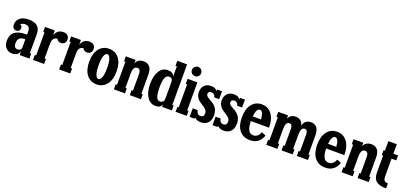

<svg xmlns="http://www.w3.org/2000/svg" viewBox="24 -1686 5694 2692"><g transform="rotate(20 2871.5 -340.0)"><path d="M383.8 -347.2V-74.2H403.8V0H257.8V-56.2Q244.1 -15.6 217.5 0.2Q190.9 16.1 145 16.1Q93.3 16.1 56.6 -22.5Q20 -61 20 -129.9Q20 -304.2 240.2 -304.2H257.8V-342.8Q257.8 -393.6 240 -412.8Q222.2 -432.1 187 -432.1Q142.1 -432.1 118.2 -408.2Q149.9 -396 149.9 -360.8Q149.9 -334.5 135 -319.8Q120.1 -305.2 94.2 -305.2Q68.8 -305.2 52 -323.7Q35.2 -342.3 35.2 -380.9Q35.2 -397.9 40.3 -415Q45.4 -432.1 58.1 -450Q70.8 -467.8 90.1 -481.4Q109.4 -495.1 140.6 -503.7Q171.9 -512.2 210.9 -512.2Q238.8 -512.2 262.2 -507.8Q285.6 -503.4 302.5 -497.1Q319.3 -490.7 332.5 -480Q345.7 -469.2 354.2 -459.5Q362.8 -449.7 368.7 -435.5Q374.5 -421.4 377.4 -411.4Q380.4 -401.4 381.8 -387Q383.3 -372.6 383.5 -365.7Q383.8 -358.9 383.8 -347.2ZM202.1 -64Q224.6 -64 241.2 -76.2Q257.8 -88.4 257.8 -108.9V-233.9H240.2Q191.9 -233.9 168.9 -207.3Q146 -180.7 146 -137.2Q146 -101.6 160.9 -82.8Q175.8 -64 202.1 -64Z M724.6 -512.2Q771 -512.2 792.7 -489.5Q814.5 -466.8 814.5 -432.1Q814.5 -397.5 794.9 -377.2Q775.4 -356.9 742.7 -356.9Q717.3 -356.9 700.7 -367.9Q684.1 -378.9 678.7 -396Q640.6 -394.5 622.1 -368.7Q603.5 -342.8 603.5 -289.1V-74.2H623.5V0H457.5V-74.2H477.5V-418H457.5V-492.2H603.5V-420.9Q635.7 -512.2 724.6 -512.2Z M1114.3 -512.2Q1160.6 -512.2 1182.4 -489.5Q1204.1 -466.8 1204.1 -432.1Q1204.1 -397.5 1184.6 -377.2Q1165 -356.9 1132.3 -356.9Q1106.9 -356.9 1090.3 -367.9Q1073.7 -378.9 1068.4 -396Q1030.3 -394.5 1011.7 -368.7Q993.2 -342.8 993.2 -289.1V-74.2H1013.2V0H847.2V-74.2H867.2V-418H847.2V-492.2H993.2V-420.9Q1025.4 -512.2 1114.3 -512.2Z M1559.1 -53Q1503.9 18.1 1410.2 18.1Q1316.4 18.1 1261.2 -53Q1206.1 -124 1206.1 -247.1Q1206.1 -370.1 1261.2 -441.2Q1316.4 -512.2 1410.2 -512.2Q1503.9 -512.2 1559.1 -441.2Q1614.3 -370.1 1614.3 -247.1Q1614.3 -124 1559.1 -53ZM1364.3 -109.4Q1381.3 -62 1410.2 -62Q1439 -62 1456.1 -109.4Q1473.1 -156.7 1473.1 -247.1Q1473.1 -337.4 1456.1 -384.8Q1439 -432.1 1410.2 -432.1Q1381.3 -432.1 1364.3 -384.8Q1347.2 -337.4 1347.2 -247.1Q1347.2 -156.7 1364.3 -109.4Z M2047.9 -347.2V-74.2H2067.9V0H1901.9V-74.2H1921.9V-298.8Q1921.9 -314 1921.6 -322.3Q1921.4 -330.6 1919.9 -344Q1918.5 -357.4 1915.3 -365Q1912.1 -372.6 1906.7 -380.6Q1901.4 -388.7 1892.6 -392.3Q1883.8 -396 1871.6 -396Q1809.6 -396 1809.6 -289.1V-74.2H1829.6V0H1663.6V-74.2H1683.6V-418H1663.6V-492.2H1809.6V-440.9Q1840.3 -512.2 1922.9 -512.2Q1945.3 -512.2 1963.9 -507.3Q1982.4 -502.4 1995.1 -492.9Q2007.8 -483.4 2017.3 -472.9Q2026.9 -462.4 2032.2 -447.3Q2037.6 -432.1 2041 -420.7Q2044.4 -409.2 2045.9 -392.8Q2047.4 -376.5 2047.6 -368.4Q2047.9 -360.4 2047.9 -347.2Z M2292.5 20Q2210.4 20 2162.8 -53Q2115.2 -126 2115.2 -246.1Q2115.2 -366.2 2160.4 -439.2Q2205.6 -512.2 2284.2 -512.2Q2364.7 -512.2 2383.3 -452.1V-606H2363.3V-680.2H2509.3V-74.2H2529.3V0H2383.3V-41Q2377 -9.8 2352.1 5.1Q2327.1 20 2292.5 20ZM2327.1 -60.1Q2351.1 -60.1 2369.1 -74.7Q2387.2 -89.4 2387.2 -123V-367.2Q2387.2 -432.1 2333.5 -432.1Q2292 -432.1 2274.2 -386.5Q2256.3 -340.8 2256.3 -246.1Q2256.3 -151.9 2272.9 -106Q2289.6 -60.1 2327.1 -60.1Z M2716.6 -581.8Q2695.8 -562 2668 -562Q2640.1 -562 2619.6 -581.8Q2599.1 -601.6 2599.1 -630.9Q2599.1 -660.2 2619.6 -680.2Q2640.1 -700.2 2668 -700.2Q2695.8 -700.2 2716.6 -680.2Q2737.3 -660.2 2737.3 -630.9Q2737.3 -601.6 2716.6 -581.8ZM2751 0H2585V-74.2H2605V-418H2585V-492.2H2731V-74.2H2751Z M2983.9 -320.8Q2999.5 -312 3008.5 -306.6Q3017.6 -301.3 3032.5 -290.8Q3047.4 -280.3 3056.4 -271Q3065.4 -261.7 3076.7 -247.1Q3087.9 -232.4 3094 -217Q3100.1 -201.7 3104.5 -180.7Q3108.9 -159.7 3108.9 -136.2Q3108.9 -64.9 3070.8 -23.4Q3032.7 18.1 2966.8 18.1Q2900.4 18.1 2867.7 -22V0H2793.9V-127.9H2867.7Q2878.9 -64 2930.7 -64Q2982.9 -64 2982.9 -120.1Q2982.9 -137.2 2977.1 -151.4Q2971.2 -165.5 2958.3 -178Q2945.3 -190.4 2934.3 -198.5Q2923.3 -206.5 2902.8 -219.2Q2885.3 -230.5 2877.2 -236.1Q2869.1 -241.7 2853.5 -253.9Q2837.9 -266.1 2830.1 -276.6Q2822.3 -287.1 2813 -302Q2803.7 -316.9 2799.8 -335Q2795.9 -353 2795.9 -374Q2795.9 -437 2833 -474.1Q2870.1 -511.2 2931.6 -511.2Q2994.1 -511.2 3024.9 -469.2V-493.2H3098.6V-375H3024.9Q3022 -399.9 3004.9 -414.6Q2987.8 -429.2 2962.9 -429.2Q2942.9 -429.2 2930.4 -418.7Q2918 -408.2 2918 -390.1Q2918 -378.4 2922.6 -368.9Q2927.2 -359.4 2938 -350.6Q2948.7 -341.8 2957.8 -335.9Q2966.8 -330.1 2983.9 -320.8Z M3325.7 -320.8Q3341.3 -312 3350.3 -306.6Q3359.4 -301.3 3374.3 -290.8Q3389.2 -280.3 3398.2 -271Q3407.2 -261.7 3418.5 -247.1Q3429.7 -232.4 3435.8 -217Q3441.9 -201.7 3446.3 -180.7Q3450.7 -159.7 3450.7 -136.2Q3450.7 -64.9 3412.6 -23.4Q3374.5 18.1 3308.6 18.1Q3242.2 18.1 3209.5 -22V0H3135.7V-127.9H3209.5Q3220.7 -64 3272.5 -64Q3324.7 -64 3324.7 -120.1Q3324.7 -137.2 3318.8 -151.4Q3313 -165.5 3300 -178Q3287.1 -190.4 3276.1 -198.5Q3265.1 -206.5 3244.6 -219.2Q3227.1 -230.5 3219 -236.1Q3210.9 -241.7 3195.3 -253.9Q3179.7 -266.1 3171.9 -276.6Q3164.1 -287.1 3154.8 -302Q3145.5 -316.9 3141.6 -335Q3137.7 -353 3137.7 -374Q3137.7 -437 3174.8 -474.1Q3211.9 -511.2 3273.4 -511.2Q3335.9 -511.2 3366.7 -469.2V-493.2H3440.4V-375H3366.7Q3363.8 -399.9 3346.7 -414.6Q3329.6 -429.2 3304.7 -429.2Q3284.7 -429.2 3272.2 -418.7Q3259.8 -408.2 3259.8 -390.1Q3259.8 -378.4 3264.4 -368.9Q3269 -359.4 3279.8 -350.6Q3290.5 -341.8 3299.6 -335.9Q3308.6 -330.1 3325.7 -320.8Z M3718.3 -62Q3789.6 -62 3820.3 -145L3884.3 -118.2Q3836.4 18.1 3698.2 18.1Q3598.6 18.1 3541.5 -50.3Q3484.4 -118.7 3484.4 -247.1Q3484.4 -370.1 3539.6 -441.2Q3594.7 -512.2 3688.5 -512.2Q3782.2 -512.2 3837.4 -439Q3892.6 -365.7 3892.6 -238.8H3620.6Q3623.5 -62 3718.3 -62ZM3688.5 -432.1Q3662.1 -432.1 3645.5 -400.1Q3628.9 -368.2 3623.5 -309.1H3746.6Q3743.7 -368.2 3727.5 -400.1Q3711.4 -432.1 3688.5 -432.1Z M4540 -347.2V-74.2H4560.1V0H4394V-74.2H4414.1V-298.8Q4414.1 -314.5 4413.8 -322.8Q4413.6 -331.1 4412.4 -344.5Q4411.1 -357.9 4408.4 -365.2Q4405.8 -372.6 4400.9 -380.6Q4396 -388.7 4387.9 -392.3Q4379.9 -396 4369.1 -396Q4312 -396 4312 -289.1V-74.2H4332V0H4166V-74.2H4186V-298.8Q4186 -314.5 4185.8 -322.8Q4185.5 -331.1 4184.3 -344.5Q4183.1 -357.9 4180.4 -365.2Q4177.7 -372.6 4172.9 -380.6Q4168 -388.7 4159.9 -392.3Q4151.9 -396 4141.1 -396Q4084 -396 4084 -289.1V-74.2H4104V0H3938V-74.2H3958V-418H3938V-492.2H4084V-441.9Q4114.3 -512.2 4192.4 -512.2Q4282.7 -512.2 4305.2 -422.9Q4333 -512.2 4419.9 -512.2Q4439.5 -512.2 4455.8 -507.8Q4472.2 -503.4 4483.6 -497.1Q4495.1 -490.7 4504.4 -480Q4513.7 -469.2 4519.5 -459.5Q4525.4 -449.7 4529.5 -435.5Q4533.7 -421.4 4535.6 -411.4Q4537.6 -401.4 4538.6 -387Q4539.6 -372.6 4539.8 -365.7Q4540 -358.9 4540 -347.2Z M4841.8 -62Q4913.1 -62 4943.8 -145L5007.8 -118.2Q4960 18.1 4821.8 18.1Q4722.2 18.1 4665 -50.3Q4607.9 -118.7 4607.9 -247.1Q4607.9 -370.1 4663.1 -441.2Q4718.3 -512.2 4812 -512.2Q4905.8 -512.2 4960.9 -439Q5016.1 -365.7 5016.1 -238.8H4744.1Q4747.1 -62 4841.8 -62ZM4812 -432.1Q4785.6 -432.1 4769 -400.1Q4752.4 -368.2 4747.1 -309.1H4870.1Q4867.2 -368.2 4851.1 -400.1Q4835 -432.1 4812 -432.1Z M5445.8 -347.2V-74.2H5465.8V0H5299.8V-74.2H5319.8V-298.8Q5319.8 -314 5319.6 -322.3Q5319.3 -330.6 5317.9 -344Q5316.4 -357.4 5313.2 -365Q5310.1 -372.6 5304.7 -380.6Q5299.3 -388.7 5290.5 -392.3Q5281.7 -396 5269.5 -396Q5207.5 -396 5207.5 -289.1V-74.2H5227.5V0H5061.5V-74.2H5081.5V-418H5061.5V-492.2H5207.5V-440.9Q5238.3 -512.2 5320.8 -512.2Q5343.3 -512.2 5361.8 -507.3Q5380.4 -502.4 5393.1 -492.9Q5405.8 -483.4 5415.3 -472.9Q5424.8 -462.4 5430.2 -447.3Q5435.5 -432.1 5439 -420.7Q5442.4 -409.2 5443.8 -392.8Q5445.3 -376.5 5445.6 -368.4Q5445.8 -360.4 5445.8 -347.2Z M5725.1 -492.2V-418H5655.3V-165Q5655.3 -150.9 5655.8 -143.6Q5656.2 -136.2 5658 -123.5Q5659.7 -110.8 5664.1 -103.8Q5668.5 -96.7 5675.8 -88.9Q5683.1 -81.1 5695.6 -77.6Q5708 -74.2 5725.1 -74.2V0Q5623.5 0 5576.4 -38.8Q5529.3 -77.6 5529.3 -165V-418H5509.3V-492.2H5529.3V-633.8H5655.3V-492.2Z"/></g></svg>

Font: Margherita Black
Style: Regular
Weight: 900
Designer: James Puckett
Foundry: Dunwich Type Founders
Version: Version 1.008;hotconv 1.0.109;makeotfexe 2.5.65596